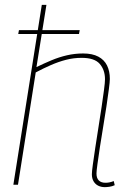

<svg xmlns="http://www.w3.org/2000/svg" viewBox="-20 -760 528 790"><path d="M55 -620 58 -636H308L305 -620ZM377 -46Q377 -27 386.5 -17.5Q396 -8 414 -8Q422 -8 430 -9.5Q438 -11 448 -15L452 2Q441 7 430 8.5Q419 10 411 10Q396 10 384 4Q372 -2 365 -14Q358 -26 358 -43Q358 -54 362 -83Q366 -112 372 -152Q378 -192 385 -235.5Q392 -279 398 -319.5Q404 -360 408 -390.5Q412 -421 412 -434Q412 -472 390.5 -497Q369 -522 316 -522Q283 -522 252 -514Q221 -506 190 -492.5Q159 -479 127 -462L54 0H35L152 -740H171L130 -484Q161 -499 192 -512Q223 -525 255.5 -532.5Q288 -540 322 -540Q360 -540 384.5 -527Q409 -514 420.5 -490.5Q432 -467 432 -435Q432 -424 428 -393.5Q424 -363 418 -322.5Q412 -282 404.5 -238Q397 -194 391 -154Q385 -114 381 -85Q377 -56 377 -46Z"/></svg>

Font: Georama ExtraCondensed Thin Thin
Style: Italic
Weight: 250
Italic angle: -9°
Version: Version 1.001